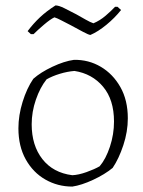

<svg xmlns="http://www.w3.org/2000/svg" viewBox="-20 -680 529 709"><path d="M247 9Q193 9 147.5 -17Q102 -43 75 -91.5Q48 -140 48 -206Q48 -254 63.5 -304Q79 -354 103 -389Q130 -413 173.5 -433.5Q217 -454 253 -459Q307 -460 352 -433.5Q397 -407 424.5 -358.5Q452 -310 452 -243Q452 -194 435.5 -144Q419 -94 396 -60Q367 -36 324 -16Q281 4 247 9ZM247 -33Q270 -34 299.5 -44.5Q329 -55 348 -66Q371 -93 386 -138.5Q401 -184 401 -231Q401 -312 360.5 -360Q320 -408 255 -418Q229 -416 201 -407.5Q173 -399 152 -387Q128 -357 112.5 -312Q97 -267 97 -221Q97 -143 136.5 -92.5Q176 -42 247 -33ZM94 -554 82 -565Q103 -593 127.5 -616Q152 -639 185 -660Q197 -660 218 -649.5Q239 -639 262 -627Q280 -617 296.5 -607.5Q313 -598 325 -594Q349 -604 370 -622Q391 -640 405 -655H414L427 -643Q404 -614 373 -588.5Q342 -563 314 -551Q308 -551 286.5 -562.5Q265 -574 241 -587Q223 -596 207 -604.5Q191 -613 181 -616Q166 -609 142.5 -589Q119 -569 104 -554Z"/></svg>

Font: Labrada Light
Style: Regular
Weight: 300
Designer: Mercedes Jáuregui
Foundry: Omnibus-Type Team
Version: Version 1.000; ttfautohint (v1.8.4.7-5d5b)